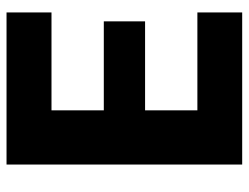

<svg xmlns="http://www.w3.org/2000/svg" viewBox="-107 -655 762 588"><g transform="rotate(90 274.0 -361.0)"><path d="M317.9 -584.5V-424.3H45.4V-297.9H317.9V-137.7H18.1V0H483.9V-721.7H18.1V-584.5Z"/></g></svg>

Font: Estedad ExtraBold
Style: Regular
Weight: 800
Designer: Amin Abedi
Version: Version 7.3